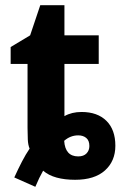

<svg xmlns="http://www.w3.org/2000/svg" viewBox="-20 -682 470 739"><path d="M35 1Q50 -32 64.5 -60Q79 -88 94 -110Q88 -124 87 -145Q86 -166 86 -190V-436H21V-501L96 -546L135 -662H228V-546H360V-436H228V-235Q256 -251 294 -251Q355 -251 389.5 -217Q424 -183 424 -121Q424 -62 384 -26Q344 10 269 10Q229 10 198 1.5Q167 -7 146 -25Q138 -11 131 3.5Q124 18 116 37ZM281 -80Q302 -80 313 -91.5Q324 -103 324 -120Q324 -141 312 -151Q300 -161 281 -161Q251 -161 227 -140Q231 -80 281 -80Z"/></svg>

Font: Noto Sans SemiCondensed
Style: Bold
Weight: 700
Width: 4
Designer: Monotype Design Team
Foundry: Monotype Imaging Inc.
Version: Version 2.013; ttfautohint (v1.8.4.7-5d5b)